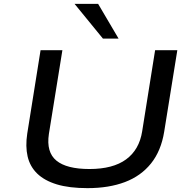

<svg xmlns="http://www.w3.org/2000/svg" viewBox="-20 -965 981 994"><path d="M433 9Q338 9 274 -10.5Q210 -30 172.5 -66.5Q135 -103 123 -155Q111 -207 121 -273L190 -705H303L233 -271Q219 -177 272 -133.5Q325 -90 443 -90Q565 -90 633 -140Q701 -190 716 -285L783 -705H898L830 -283Q814 -184 762 -119Q710 -54 627 -22.5Q544 9 433 9ZM513 -765 366 -945H488L594 -765Z"/></svg>

Font: Nunito Sans 7pt Expanded Medium
Style: Italic
Weight: 500
Width: 7
Italic angle: -9°
Designer: Vernon Adams
Foundry: Vernon Adams
Version: Version 3.101;gftools[0.9.27]